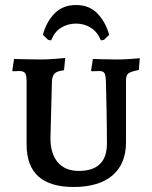

<svg xmlns="http://www.w3.org/2000/svg" viewBox="-20 -736 605 765"><path d="M86 -160V-411Q86 -436 80 -444.5Q74 -453 57 -453L31 -452L29 -455L36 -501Q47 -501 79 -500Q111 -499 146 -499Q168 -499 199 -501.5Q230 -504 240 -505L235 -456Q208 -453 198.5 -444Q189 -435 187 -414L181 -186Q181 -123 210.5 -89Q240 -55 294 -55Q406 -55 406 -164Q406 -225 404.5 -302.5Q403 -380 402 -411Q401 -437 396 -445Q391 -453 375 -453L345 -452L343 -455L350 -501Q360 -501 388.5 -500Q417 -499 445 -499Q470 -499 499 -501Q528 -503 537 -504L533 -457Q501 -451 491.5 -443.5Q482 -436 482 -416V-169Q482 -83 428 -37Q374 9 273 9Q86 9 86 -160ZM184 -575 172 -577 151 -597Q164 -648 197 -682Q230 -716 283 -716Q336 -716 368.5 -682Q401 -648 415 -597L394 -577L382 -575Q369 -608 342.5 -625Q316 -642 283 -642Q249 -642 222.5 -625Q196 -608 184 -575Z"/></svg>

Font: Alegreya SC Medium
Style: Regular
Weight: 500
Designer: Juan Pablo del Peral
Foundry: Huerta Tipografica
Version: Version 2.007; ttfautohint (v1.6)